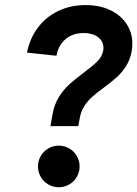

<svg xmlns="http://www.w3.org/2000/svg" viewBox="-20 -748 554 775"><path d="M317.9 -454.6Q354 -481.4 373 -500.5Q392.1 -519.5 396.5 -543.5Q397.5 -547.4 397.5 -555.2Q397.5 -581.5 375.7 -598.1Q354 -614.7 317.9 -614.7Q272.9 -614.7 243.9 -589.4Q214.8 -564 208 -522.9L88.9 -535.6Q100.1 -592.3 132.3 -635.7Q164.6 -679.2 214.4 -703.4Q264.2 -727.5 325.7 -727.5Q381.8 -727.5 424.6 -707.3Q467.3 -687 490.7 -651.6Q514.2 -616.2 514.2 -571.8Q514.2 -556.6 511.2 -539.6Q504.9 -506.3 488.5 -480.7Q472.2 -455.1 451.9 -436.8Q431.6 -418.5 399.9 -395Q371.1 -374 353.3 -358.2Q335.4 -342.3 321.5 -321.5Q307.6 -300.8 302.7 -274.9L295.9 -238.8H183.6L192.4 -288.6Q199.2 -327.1 218.3 -357.2Q237.3 -387.2 260 -407.7Q282.7 -428.2 317.9 -454.6ZM133.3 -76.2Q133.3 -99.1 144.5 -118.4Q155.8 -137.7 175 -148.9Q194.3 -160.2 217.3 -160.2Q240.2 -160.2 259.5 -148.9Q278.8 -137.7 290 -118.4Q301.3 -99.1 301.3 -76.2Q301.3 -53.2 290 -33.9Q278.8 -14.6 259.5 -3.4Q240.2 7.8 217.3 7.8Q194.3 7.8 175 -3.4Q155.8 -14.6 144.5 -33.9Q133.3 -53.2 133.3 -76.2Z"/></svg>

Font: Reddit Sans Fudge
Style: Bold
Weight: 700
Italic angle: -11.25°
Designer: Stephen Hutchings
Version: Version 1.013